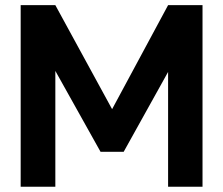

<svg xmlns="http://www.w3.org/2000/svg" viewBox="-20 -710 849 730"><path d="M750 -690.4V0H619.1V-436.5L450.2 -132.8H362.3L190.4 -440.4V0H58.6V-690.4H190.4L406.2 -294.9L619.1 -690.4Z"/></svg>

Font: Altinn-DIN Exp
Style: DINExp-Bold
Weight: 700
Width: 7
Designer: Charles Nix
Foundry: Altinn
Version: Version 2.00